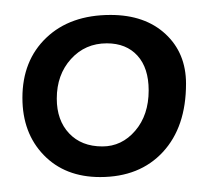

<svg xmlns="http://www.w3.org/2000/svg" viewBox="-20 -760 279 257"><path d="M10 -629Q10 -679 42 -709.5Q74 -740 128 -740Q174 -740 201.5 -714.5Q229 -689 229 -648Q229 -590 198 -556.5Q167 -523 114 -523Q67 -523 38.5 -552.5Q10 -582 10 -629ZM179 -639Q179 -669 164 -685.5Q149 -702 123 -702Q94 -702 75 -681Q56 -660 56 -628Q56 -599 72.5 -581.5Q89 -564 117 -564Q143 -564 161 -585Q179 -606 179 -639Z"/></svg>

Font: Atma Light
Style: Regular
Weight: 300
Designer: Gregori Vincens, Jeremie Hornus, Riccardo Olocco, Yoann Minet.
Foundry: black foundry
Version: Version 1.102;PS 1.100;hotconv 1.0.86;makeotf.lib2.5.63406